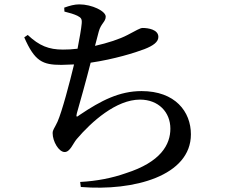

<svg xmlns="http://www.w3.org/2000/svg" viewBox="-20 -811 1040 879"><path d="M261 -514 319 -516C299 -433 264 -300 243 -253C228 -221 221 -217 221 -201C221 -164 249 -115 276 -115C301 -115 314 -154 331 -174C399 -254 512 -355 621 -355C705 -355 760 -298 760 -222C760 -149 716 -69 556 -18C494 4 423 18 347 22L350 45C593 65 854 -6 854 -196C854 -300 782 -394 628 -394C527 -394 443 -351 345 -285C329 -272 328 -276 332 -293C345 -338 375 -445 395 -524C504 -540 599 -570 641 -586C682 -602 705 -619 705 -642C705 -676 658 -683 633 -683C621 -683 603 -671 564 -651C528 -632 473 -614 415 -601L432 -666C442 -704 464 -711 464 -735C464 -760 401 -791 343 -791C321 -791 299 -785 274 -776L275 -758C300 -752 319 -746 334 -739C351 -730 356 -725 354 -703C352 -679 344 -635 335 -588C312 -585 289 -584 268 -584C204 -584 160 -601 107 -651L91 -640C139 -530 175 -514 261 -514Z"/></svg>

Font: GenKiMin2 TW SB
Style: Regular
Weight: 600
Version: Version 2.100;PS 2.1;hotconv 16.6.51;makeotf.lib2.5.65220 DE